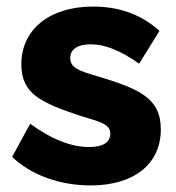

<svg xmlns="http://www.w3.org/2000/svg" viewBox="-20 -555 537 585"><path d="M256 10C387 10 470 -54 470 -161C470 -256 405 -284 276 -323C220 -339 194 -349 194 -378C194 -408 221 -420 256 -420C300 -420 345 -402 404 -361L466 -461C406 -515 336 -535 264 -535C129 -535 45 -464 45 -359C45 -269 105 -242 225 -202C285 -184 316 -177 316 -148C316 -120 292 -107 251 -107C197 -107 136 -131 72 -178L17 -77C76 -20 166 10 256 10Z"/></svg>

Font: FIGSv2-sans-serif ExtraBold
Style: Regular
Weight: 800
Designer: Matt McInerney, Pablo Impallari, Rodrigo Fuenzalida,Mirko Velimirovic
Foundry: Matt McInerney, Pablo Impallari, Rodrigo Fuenzalida
Version: Version 4.021;hotconv 1.0.109;makeotfexe 2.5.65596